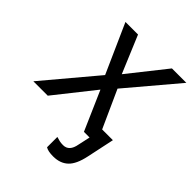

<svg xmlns="http://www.w3.org/2000/svg" viewBox="-244 -650 961 961"><g transform="rotate(45 236.5 -170.0)"><path d="M-37 0 195 -276 79 -536H168L251 -338L408 -536H510L287 -272L377 -73H453L422 73Q408 140 378 168Q348 196 299 196Q262 196 245 185V112Q257 116 268.5 118.5Q280 121 294 121Q337 121 347 64L361 0H321L230 -208L65 0Z"/></g></svg>

Font: BC Sans
Style: Italic
Weight: 400
Italic angle: -12°
Designer: Monotype Design Team
Designer: Province of B.C.
Foundry: Monotype Imaging Inc.
Version: Version 2.000;GOOG;noto-source:20170915:90ef993387c0